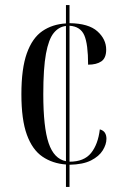

<svg xmlns="http://www.w3.org/2000/svg" viewBox="-20 -734 482 754"><path d="M239 -88Q186 -92 146.5 -119Q107 -146 85.5 -205Q64 -264 64 -364Q64 -465 85.5 -525Q107 -585 146.5 -612Q186 -639 239 -642V-714H253V-643Q328 -642 362.5 -611Q397 -580 397 -539Q397 -506 378 -493Q359 -480 326 -480Q326 -561 311 -595.5Q296 -630 253 -633V-99Q310 -99 337.5 -133Q365 -167 372 -226Q386 -222 392 -212.5Q398 -203 398 -189Q398 -167 383.5 -143.5Q369 -120 337.5 -104Q306 -88 253 -87V0H239ZM239 -632Q211 -629 191 -604.5Q171 -580 160.5 -523Q150 -466 150 -364Q150 -234 171 -172Q192 -110 239 -101Z"/></svg>

Font: Noto Serif Display ExtraCondensed
Style: Regular
Weight: 400
Width: 2
Designer: Monotype Design Team
Foundry: Monotype Imaging Inc.
Version: Version 2.009